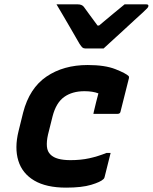

<svg xmlns="http://www.w3.org/2000/svg" viewBox="-20 -848 700 880"><path d="M455 -626H370Q363 -626 358 -630Q353 -634 344 -648Q339 -657 327 -677.5Q315 -698 299.5 -725Q284 -752 268 -779Q252 -806 239 -828H337Q355 -828 364 -817Q371 -807 386.5 -786Q402 -765 427 -731H434Q473 -764 500.5 -786.5Q528 -809 551 -828H651Q662 -828 660 -819Q659 -815 655 -810.5Q651 -806 635 -791Q620 -778 595.5 -755Q571 -732 543.5 -707Q516 -682 492 -660Q468 -638 455 -626ZM382 -550Q461 -550 509 -531Q557 -512 570 -499Q572 -495 571 -490L532 -335Q530 -326 517 -326H408L410 -336Q415 -357 420.5 -379.5Q426 -402 431 -420Q405 -430 367 -430Q311 -430 274 -403.5Q237 -377 221 -315L200 -231Q193 -200 195 -176.5Q197 -153 212 -139Q237 -114 303 -114Q350 -114 389 -122.5Q428 -131 468 -147H487Q480 -119 473 -91Q466 -63 459 -35Q457 -29 454 -27Q441 -14 398 -1Q355 12 283 12Q192 12 137 -20.5Q82 -53 64 -111.5Q46 -170 65 -247L86 -332Q115 -444 193 -497Q271 -550 382 -550Z"/></svg>

Font: Recursive Mn Lnr St
Style: Bold Italic
Weight: 700
Italic angle: -15°
Monospace: yes
Version: Version 1.079;hotconv 1.0.112;makeotfexe 2.5.65598; ttfautoh